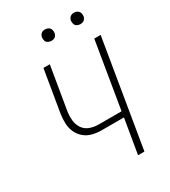

<svg xmlns="http://www.w3.org/2000/svg" viewBox="-221 -1039 1018 1148"><g transform="rotate(-30 288.0 -465.0)"><path d="M385 0H429L551 -735H507L431 -277H271Q240 -277 211.5 -288Q183 -299 167 -324Q151 -349 148.5 -379.5Q146 -410 151 -442L200 -735H156L108 -448Q103 -415 104 -383Q105 -351 117.5 -322.5Q130 -294 153.5 -274Q177 -254 207.5 -246Q238 -238 271 -238H425ZM479 -851Q488 -851 496.5 -854Q505 -857 510.5 -864.5Q516 -872 518 -881Q520 -893 516.5 -905Q513 -917 502.5 -923.5Q492 -930 479 -930Q470 -930 461.5 -927Q453 -924 447.5 -916Q442 -908 440 -900Q438 -887 441.5 -875Q445 -863 456 -857Q467 -851 479 -851ZM279 -851Q288 -851 296.5 -854Q305 -857 310.5 -864.5Q316 -872 318 -881Q320 -893 316.5 -905Q313 -917 302.5 -923.5Q292 -930 279 -930Q270 -930 261.5 -927Q253 -924 247.5 -916Q242 -908 240 -900Q238 -887 241.5 -875Q245 -863 256 -857Q267 -851 279 -851Z"/></g></svg>

Font: Iosevka Sparkle Extralight
Style: Italic
Weight: 200
Italic angle: -9°
Designer: Belleve Invis
Foundry: Belleve Invis
Version: Version 4.5.0; ttfautohint (v1.8.3)